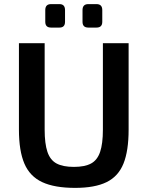

<svg xmlns="http://www.w3.org/2000/svg" viewBox="-20 -900 717 933"><path d="M605 -690V-270Q605 -167 580 -105Q555 -43 498 -15Q441 13 345 13Q245 13 185 -15Q125 -43 98.5 -105Q72 -167 72 -270V-690H197V-270Q197 -202 210.5 -162Q224 -122 255 -105.5Q286 -89 339 -89Q392 -89 422.5 -105.5Q453 -122 466.5 -162Q480 -202 480 -270V-690ZM449 -880Q477 -880 477 -851V-794Q477 -766 449 -766H409Q381 -766 381 -794V-851Q381 -880 409 -880ZM269 -880Q296 -880 296 -851V-794Q296 -766 269 -766H228Q200 -766 200 -794V-851Q200 -880 228 -880Z"/></svg>

Font: Exo 2 SemiBold
Style: Regular
Weight: 600
Designer: Natanael Gama
Foundry: Natanael Gama
Version: Version 2.010